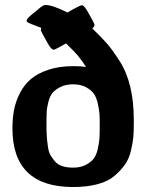

<svg xmlns="http://www.w3.org/2000/svg" viewBox="-20 -741 590 772"><path d="M30 -225Q30 -265 36.5 -299Q43 -333 60 -366.5Q77 -400 104 -423Q131 -446 174.5 -460.5Q218 -475 275 -475H277Q302 -475 326 -472Q306 -502 293 -517.5Q280 -533 246 -566H245Q201 -541 196 -541Q188 -541 176 -560Q144 -615 144 -621L146 -629Q93 -648 89 -653Q87 -655 87 -658Q87 -660 88 -662Q89 -664 91.5 -667Q94 -670 96.5 -672.5Q99 -675 103.5 -679Q108 -683 112 -686Q116 -689 123.5 -695Q131 -701 136 -706Q154 -721 162 -721Q191 -721 251 -691H252Q301 -720 310 -720Q317 -720 331 -697Q360 -647 360 -641Q360 -634 351 -627Q388 -591 410 -566Q432 -541 461 -495.5Q490 -450 504 -391Q518 -332 518 -260V-240Q518 -211 516 -189Q514 -167 506.5 -135Q499 -103 482.5 -79.5Q466 -56 440.5 -34Q415 -12 372.5 -0.5Q330 11 274 11Q30 11 30 -225ZM167 -213Q168 -192 169 -180.5Q170 -169 173 -149Q176 -129 183 -117Q190 -105 201 -92Q212 -79 230.5 -73Q249 -67 274 -67Q304 -67 325 -78Q346 -89 357 -103.5Q368 -118 373.5 -143.5Q379 -169 380 -187Q381 -205 381 -234V-242Q381 -267 380 -282.5Q379 -298 373.5 -323.5Q368 -349 357.5 -364Q347 -379 325.5 -390.5Q304 -402 274 -402Q244 -402 222.5 -391Q201 -380 190.5 -366.5Q180 -353 174.5 -331Q169 -309 168 -296Q167 -283 167 -265Z"/></svg>

Font: CMU Sans Serif
Style: Bold
Weight: 700
Version: Version 0.7.0